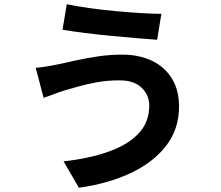

<svg xmlns="http://www.w3.org/2000/svg" viewBox="-20 -825 1040 903"><path d="M682 -329Q682 -378 645.5 -413Q609 -448 539 -447Q484 -447 435 -438Q386 -429 346 -417.5Q306 -406 281 -399Q259 -392 233 -382Q207 -372 185 -365L148 -506Q173 -508 202.5 -513Q232 -518 256 -523Q292 -531 340 -541.5Q388 -552 442.5 -560Q497 -568 555 -568Q634 -568 694 -539.5Q754 -511 788 -456.5Q822 -402 822 -324Q822 -218 761.5 -139.5Q701 -61 594.5 -11Q488 39 351 58L279 -66Q402 -80 492.5 -112.5Q583 -145 632.5 -198Q682 -251 682 -329ZM294 -805Q337 -796 396.5 -787.5Q456 -779 520 -773Q584 -767 642 -763.5Q700 -760 739 -760L719 -638Q676 -641 617.5 -646Q559 -651 496 -657Q433 -663 375 -670.5Q317 -678 274 -685Z"/></svg>

Font: Noto IKEA Simplified Chinese
Style: Bold
Weight: 700
Designer: Monotype Design Team
Foundry: Monotype Imaging Inc.
Version: Version 1.100